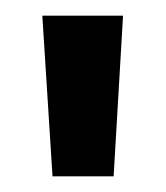

<svg xmlns="http://www.w3.org/2000/svg" viewBox="-20 -817 212 245"><path d="M137 -797 125 -592H47L34 -797Z"/></svg>

Font: MSTAGE Medium
Style: Regular
Weight: 500
Designer: Ninad Kale (Devanagari), Jonny Pinhorn (Latin)
Foundry: Indian Type Foundry
Version: 4.004